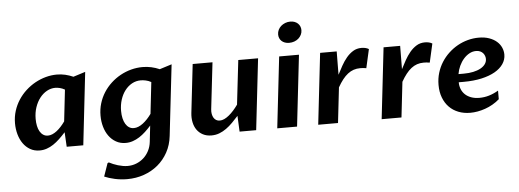

<svg xmlns="http://www.w3.org/2000/svg" viewBox="-60 -940 3761 1391"><g transform="rotate(-5 1820.5 -245.0)"><path d="M419.9 -413.6Q401.9 -423.8 384 -428.2Q366.2 -432.6 351.1 -432.6Q318.8 -432.6 289.8 -416.5Q260.7 -400.4 238.5 -372.1Q216.3 -343.8 203.1 -304.9Q189.9 -266.1 189.9 -220.2Q189.9 -192.9 194.8 -169.4Q199.7 -146 209.7 -128.9Q219.7 -111.8 234.4 -102.1Q249 -92.3 268.1 -92.3Q284.2 -92.3 300.5 -99.1Q316.9 -106 333 -118.4Q349.1 -130.9 364.5 -147.7Q379.9 -164.6 394 -184.6ZM517.1 0H396.5L390.6 -106Q367.7 -80.6 345.2 -59.3Q322.8 -38.1 299.6 -22.7Q276.4 -7.3 251.5 1.2Q226.6 9.8 199.7 9.8Q160.6 9.8 130.6 -7.6Q100.6 -24.9 80.1 -54Q59.6 -83 48.8 -121.3Q38.1 -159.7 38.1 -201.7Q38.1 -249 51.5 -291.5Q64.9 -334 88.4 -370.1Q111.8 -406.2 143.8 -435.5Q175.8 -464.8 212.6 -485.1Q249.5 -505.4 289.8 -516.4Q330.1 -527.3 370.6 -527.3Q401.9 -527.3 431.2 -520.5Q460.4 -513.7 489.3 -501L577.1 -528.8Z M1047.9 -413.6Q1028.8 -424.3 1008.5 -428.5Q988.3 -432.6 972.7 -432.6Q938 -432.6 908.4 -416.3Q878.9 -399.9 857.4 -371.8Q835.9 -343.8 823.7 -305.7Q811.5 -267.6 811.5 -224.1Q811.5 -194.8 817.1 -170.4Q822.8 -146 833.3 -128.7Q843.8 -111.3 858.9 -101.8Q874 -92.3 893.1 -92.3Q909.7 -92.3 926.5 -99.1Q943.4 -106 959.7 -118.4Q976.1 -130.9 991.9 -147.7Q1007.8 -164.6 1022 -184.6ZM1146.5 -13.2Q1139.2 52.7 1110.1 105.5Q1081.1 158.2 1036.6 195.1Q992.2 231.9 935.1 252Q877.9 272 813.5 272Q767.6 272 723.9 262.5Q680.2 252.9 647.9 238.8L680.7 144.5L690.4 139.6Q704.1 147 720.5 153.8Q736.8 160.6 754.4 165.8Q772 170.9 789.8 174.1Q807.6 177.2 824.7 177.2Q857.9 177.2 887.7 165.5Q917.5 153.8 940.9 132.8Q964.4 111.8 979.7 82.3Q995.1 52.7 999 17.6L1012.2 -100.1Q991.7 -77.1 970.2 -57.1Q948.7 -37.1 925.5 -22.2Q902.3 -7.3 877.4 1.2Q852.5 9.8 825.2 9.8Q786.1 9.8 755.4 -7.6Q724.6 -24.9 703.4 -54.2Q682.1 -83.5 671.1 -122.1Q660.2 -160.6 660.2 -203.1Q660.2 -250 673.1 -292.2Q686 -334.5 709 -370.4Q731.9 -406.2 763.4 -435.3Q794.9 -464.4 832 -484.9Q869.1 -505.4 910.4 -516.4Q951.7 -527.3 994.1 -527.3Q1026.4 -527.3 1057.4 -520.5Q1088.4 -513.7 1117.2 -501L1205.6 -528.8Z M1774.4 0H1653.8L1648.4 -115.2Q1626.5 -90.8 1604 -68.1Q1581.5 -45.4 1557.4 -28.1Q1533.2 -10.7 1506.6 -0.5Q1480 9.8 1449.2 9.8Q1413.6 9.8 1387 -4.2Q1360.4 -18.1 1343.5 -41.7Q1326.7 -65.4 1320.1 -97.2Q1313.5 -128.9 1317.4 -164.6L1357.9 -517.6H1502L1462.9 -178.7Q1460.9 -160.6 1463.9 -144.8Q1466.8 -128.9 1473.9 -117.2Q1481 -105.5 1492.2 -98.9Q1503.4 -92.3 1518.1 -92.3Q1534.2 -92.3 1551.5 -100.3Q1568.8 -108.4 1585.9 -122.6Q1603 -136.7 1619.9 -155.5Q1636.7 -174.3 1652.3 -196.3L1689.5 -517.6H1833.5Z M1986.8 -517.6H2130.9L2071.8 0H1927.7ZM2067.9 -609.4Q2050.8 -609.4 2036.9 -614.5Q2022.9 -619.6 2013.2 -628.7Q2003.4 -637.7 1998.3 -650.1Q1993.2 -662.6 1993.2 -676.8Q1993.2 -694.3 2000.7 -710Q2008.3 -725.6 2021.2 -737.1Q2034.2 -748.5 2051.8 -755.4Q2069.3 -762.2 2089.4 -762.2Q2106.4 -762.2 2120.4 -756.8Q2134.3 -751.5 2144 -742.2Q2153.8 -732.9 2158.9 -720.5Q2164.1 -708 2164.1 -693.4Q2164.1 -675.8 2156.5 -660.4Q2148.9 -645 2136 -633.5Q2123 -622.1 2105.5 -615.7Q2087.9 -609.4 2067.9 -609.4Z M2284.7 -517.6H2405.3Q2404.8 -474.6 2404.5 -432.9Q2404.3 -391.1 2403.8 -348.1Q2419.4 -378.9 2437 -410.6Q2454.6 -442.4 2476.1 -468.3Q2497.6 -494.1 2524.4 -510.7Q2551.3 -527.3 2585.9 -527.3Q2600.6 -527.3 2614.5 -524.2Q2628.4 -521 2639.2 -514.2L2608.4 -377.9Q2595.2 -380.4 2584.7 -381.1Q2574.2 -381.8 2564 -381.8Q2538.1 -381.8 2515.9 -374.3Q2493.7 -366.7 2473.9 -351.3Q2454.1 -335.9 2435.5 -312.3Q2417 -288.6 2398.9 -256.8L2369.6 0H2225.6Z M2746.1 -517.6H2866.7Q2866.2 -474.6 2866 -432.9Q2865.7 -391.1 2865.2 -348.1Q2880.9 -378.9 2898.4 -410.6Q2916 -442.4 2937.5 -468.3Q2959 -494.1 2985.8 -510.7Q3012.7 -527.3 3047.4 -527.3Q3062 -527.3 3075.9 -524.2Q3089.8 -521 3100.6 -514.2L3069.8 -377.9Q3056.6 -380.4 3046.1 -381.1Q3035.6 -381.8 3025.4 -381.8Q2999.5 -381.8 2977.3 -374.3Q2955.1 -366.7 2935.3 -351.3Q2915.5 -335.9 2897 -312.3Q2878.4 -288.6 2860.4 -256.8L2831.1 0H2687Z M3331.1 9.8Q3284.2 9.8 3245.4 -5.4Q3206.5 -20.5 3178.5 -49.1Q3150.4 -77.6 3134.8 -118.7Q3119.1 -159.7 3119.1 -210.9Q3119.1 -257.3 3131.6 -298.6Q3144 -339.8 3166.3 -375Q3188.5 -410.2 3218.8 -438.5Q3249 -466.8 3284.4 -486.6Q3319.8 -506.3 3359.1 -516.8Q3398.4 -527.3 3438.5 -527.3Q3481.9 -527.3 3514.6 -515.6Q3547.4 -503.9 3569.3 -484.6Q3591.3 -465.3 3602.3 -440.4Q3613.3 -415.5 3613.3 -389.2Q3613.3 -352.1 3592 -320.8Q3570.8 -289.6 3530.8 -266.6Q3490.7 -243.7 3433.1 -230.7Q3375.5 -217.8 3303.2 -217.8H3266.6Q3266.6 -191.4 3275.6 -168.5Q3284.7 -145.5 3302.2 -128.7Q3319.8 -111.8 3345.9 -102.1Q3372.1 -92.3 3406.7 -92.3Q3441.9 -92.3 3475.8 -102.3Q3509.8 -112.3 3544.9 -132.8V-70.3Q3521.5 -49.8 3494.9 -34.7Q3468.3 -19.5 3440.4 -9.8Q3412.6 0 3384.8 4.9Q3356.9 9.8 3331.1 9.8ZM3411.1 -432.6Q3385.3 -432.6 3362.1 -419.9Q3338.9 -407.2 3320.1 -385.7Q3301.3 -364.3 3288.1 -335.9Q3274.9 -307.6 3270 -276.9H3309.1Q3346.2 -276.9 3377.2 -283.4Q3408.2 -290 3430.7 -302.2Q3453.1 -314.5 3465.3 -331.5Q3477.5 -348.6 3477.5 -369.1Q3477.5 -379.9 3473.6 -391.1Q3469.7 -402.3 3461.7 -411.6Q3453.6 -420.9 3440.9 -426.8Q3428.2 -432.6 3411.1 -432.6Z"/></g></svg>

Font: Proza Libre
Style: SemiBold Italic
Weight: 600
Designer: Jasper de Waard
Foundry: Jasper de Waard
Version: Version 1.000; ttfautohint (v1.4.1.8-43bc)